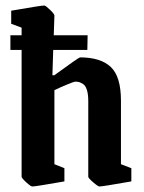

<svg xmlns="http://www.w3.org/2000/svg" viewBox="-20 -673 526 703"><path d="M422.9 -71.8 460.9 -57.1V-8.8Q355.5 9.8 344.2 9.8Q338.9 9.8 321 -5.6Q303.2 -21 303.2 -25.9V-303.2Q303.2 -328.1 298.1 -344Q293 -359.9 283.9 -365.5Q274.9 -371.1 269.3 -372.6Q263.7 -374 255.9 -374Q250.5 -374 223.1 -362.5Q195.8 -351.1 179.2 -342.8V-71.8L215.8 -57.1V-8.8Q110.4 9.8 98.1 9.8Q92.8 9.8 75.9 -5.6Q59.1 -21 59.1 -25.9V-490.2H18.1V-543.9H59.1V-571.8L21 -585.9V-633.8Q129.9 -652.8 142.1 -652.8Q147 -652.8 163.1 -637.2Q179.2 -621.6 179.2 -616.2L176.8 -543.9H300.8L299.8 -490.2H174.8L171.9 -397.9L178.2 -397Q268.6 -462.9 272.9 -462.9Q348.6 -462.9 385.7 -427.7Q422.9 -392.6 422.9 -304.2Z"/></svg>

Font: Grenze SemiBold
Style: Regular
Weight: 600
Designer: Renata Polastri
Foundry: Omnibus-Type
Version: Version 1.002;PS 001.002;hotconv 1.0.88;makeotf.lib2.5.64775